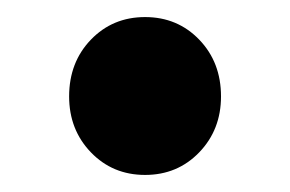

<svg xmlns="http://www.w3.org/2000/svg" viewBox="-20 -193 340 225"><path d="M150 12Q112 12 86.5 -14.5Q61 -41 61 -80Q61 -120 86.5 -146.5Q112 -173 150 -173Q188 -173 213.5 -146.5Q239 -120 239 -80Q239 -41 213.5 -14.5Q188 12 150 12Z"/></svg>

Font: Font
Style: ¶
Weight: 700
Designer: Paul D. Hunt
Foundry: Adobe Systems Incorporated
Version: Version 3.000